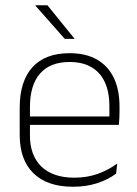

<svg xmlns="http://www.w3.org/2000/svg" viewBox="-20 -701 523 731"><path d="M258 10Q160 10 107.5 -41.2Q55 -92.5 55 -187V-290.5Q55 -391.5 103.5 -445Q152 -498.5 245 -498.5Q307 -498.5 349.2 -474.2Q391.5 -450 413.2 -404.8Q435 -359.5 435 -295.5V-278Q435 -265.5 434.5 -252.8Q434 -240 432.5 -225.5H396Q396.5 -245.5 396.5 -263.2Q396.5 -281 396.5 -296Q396.5 -350.5 379.2 -388Q362 -425.5 328.2 -445.2Q294.5 -465 245 -465Q171 -465 132.5 -421Q94 -377 94 -293V-245V-239V-184.5Q94 -147 105 -117.5Q116 -88 137.2 -67.2Q158.5 -46.5 190 -35.5Q221.5 -24.5 263 -24.5Q310 -24.5 350.5 -38.5Q391 -52.5 426.5 -78.5L422 -40Q391.5 -17 349.8 -3.5Q308 10 258 10ZM75 -225.5V-257.5H422.5V-225.5ZM160.5 -681 263.5 -554V-553H226.5L114.5 -680V-681Z"/></svg>

Font: Anek Tamil Medium ExtraLight
Style: Regular
Weight: 250
Version: Version 1.003